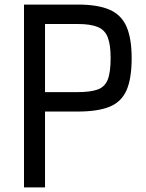

<svg xmlns="http://www.w3.org/2000/svg" viewBox="-20 -820 640 840"><path d="M85 0V-800H320Q408 -800 459.5 -777.5Q511 -755 533.5 -703.5Q556 -652 556 -566Q556 -476 533.5 -425Q511 -374 459.5 -353Q408 -332 320 -332H113V-417H320Q376 -417 407.5 -428.5Q439 -440 451.5 -472Q464 -504 464 -566Q464 -624 451.5 -656.5Q439 -689 407.5 -702Q376 -715 320 -715H94L177 -798V0Z"/></svg>

Font: Victor Mono SemiBold
Style: Regular
Weight: 600
Monospace: yes
Designer: Rune Bjørnerås
Version: Version 1.561;gftools[0.9.30]